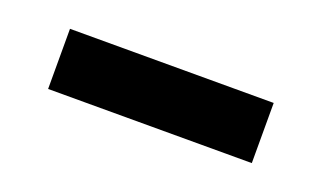

<svg xmlns="http://www.w3.org/2000/svg" viewBox="-29 -741 468 279"><g transform="rotate(20 205.0 -601.5)"><path d="M362.3 -555H47.3V-648H362.3Z"/></g></svg>

Font: Anek Devanagari Medium
Style: Regular
Weight: 500
Designer: Kailash Malviya (Devanagari) & Yesha Goshar (Latin)
Foundry: Ek Type
Version: Version 1.003